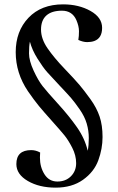

<svg xmlns="http://www.w3.org/2000/svg" viewBox="-20 -718 543 880"><path d="M55 34Q55 -30 123 -30Q144 -30 164 -19Q163 -7 163 4Q163 48 184 81Q205 114 243 114Q281 114 305 90Q329 66 329 30Q329 -6 311 -41Q293 -76 275.5 -97.5Q258 -119 219 -162.5Q180 -206 158.5 -232Q137 -258 108 -300Q52 -383 52 -479Q52 -575 110.5 -636.5Q169 -698 269 -698Q341 -698 394.5 -668Q448 -638 448 -590.5Q448 -543 412 -530Q398 -525 379.5 -525Q361 -525 339 -535Q342 -552 342 -575Q342 -598 330 -626Q311 -669 264 -669Q217 -669 192.5 -647Q168 -625 168 -582.5Q168 -540 198 -496.5Q228 -453 275.5 -403.5Q323 -354 344.5 -328.5Q366 -303 394.5 -263.5Q423 -224 436.5 -184Q450 -144 450 -90Q450 -36 430.5 17Q411 70 360.5 106Q310 142 235 142Q160 142 107.5 111.5Q55 81 55 34ZM382 -27Q387 -51 387 -85Q387 -119 377.5 -151.5Q368 -184 345 -217Q322 -250 306 -268.5Q290 -287 253 -326Q216 -365 196.5 -387Q177 -409 152 -449Q127 -489 117 -527Q113 -507 113 -473.5Q113 -440 134 -394.5Q155 -349 175.5 -323Q196 -297 246.5 -241.5Q297 -186 333 -134.5Q369 -83 382 -27Z"/></svg>

Font: Rufina
Style: Bold
Weight: 700
Designer: Martin Sommaruga
Foundry: Martin Sommaruga
Version: Version 1.001